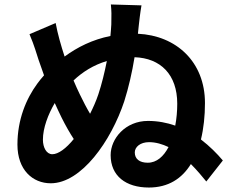

<svg xmlns="http://www.w3.org/2000/svg" viewBox="-20 -814 1040 859"><path d="M641 -86C604 -86 583 -103 583 -132C583 -156 607 -178 647 -178C677 -178 707 -169 734 -156C712 -114 681 -86 641 -86ZM214 -124C188 -124 172 -154 172 -189C172 -241 195 -302 225 -353C236 -329 246 -307 256 -287C275 -249 293 -218 310 -192C276 -150 241 -124 214 -124ZM458 -541C448 -490 435 -437 420 -392C410 -362 397 -333 383 -305C368 -330 353 -359 337 -392C328 -410 319 -431 309 -454C349 -492 398 -523 458 -541ZM977 -96C951 -127 918 -160 879 -190C891 -239 897 -295 897 -353C897 -538 768 -655 597 -663L601 -701C603 -719 607 -756 613 -790L476 -794C479 -764 479 -748 478 -705C477 -689 476 -672 474 -653C394 -637 326 -603 269 -561C253 -610 238 -662 229 -711L112 -661C136 -604 141 -580 153 -545C160 -524 169 -501 177 -477C166 -465 156 -452 147 -440C97 -372 58 -279 58 -167C58 -54 126 6 207 6C344 6 477 -183 536 -361C555 -421 571 -490 582 -558C698 -554 773 -481 773 -350C773 -317 770 -283 764 -252C727 -265 686 -273 642 -273C541 -273 475 -194 475 -120C475 -27 543 25 646 25C733 25 794 -15 834 -80C862 -52 885 -24 903 -2Z"/></svg>

Font: Noto Sans Japanese Bold
Style: Bold
Weight: 700
Designer: Ryoko NISHIZUKA (kana & ideographs); Paul D. Hunt (Latin, Greek & Cyrillic); Wenlong ZHANG (bopomofo); Sandoll Communica
Foundry: Adobe Systems Incorporated
Version: Version 1.000;PS 1;hotconv 1.0.78;makeotf.lib2.5.61930